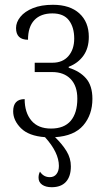

<svg xmlns="http://www.w3.org/2000/svg" viewBox="-20 -564 458 802"><path d="M141 178Q141 164 147 153Q162 176 188 176Q206 176 216 163Q226 150 226 129Q226 73 168 9Q100 4 67.5 -28.5Q35 -61 35 -99Q35 -150 83 -150Q83 -94 111 -60.5Q139 -27 193 -27Q248 -27 275.5 -59.5Q303 -92 303 -152Q303 -205 275 -234Q247 -263 198 -263H125V-302H199Q242 -302 266 -330Q290 -358 290 -403Q290 -450 268 -479Q246 -508 199 -508Q150 -508 123.5 -480Q97 -452 97 -398Q47 -398 47 -447Q47 -471 65 -493.5Q83 -516 117.5 -530Q152 -544 201 -544Q272 -544 311.5 -508Q351 -472 351 -410Q351 -363 328.5 -331.5Q306 -300 267 -285V-281Q313 -267 339.5 -236.5Q366 -206 366 -151Q366 -85 328 -40.5Q290 4 210 9Q240 38 258 67.5Q276 97 276 131Q276 173 255.5 195.5Q235 218 196 218Q171 218 156 207.5Q141 197 141 178Z"/></svg>

Font: Noto Serif NarrowLight
Style: Regular
Weight: 300
Width: 4
Designer: Monotype Design Team
Foundry: Monotype Imaging Inc.
Version: Version 1.001